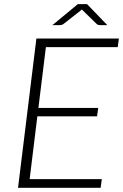

<svg xmlns="http://www.w3.org/2000/svg" viewBox="-20 -890 584 910"><path d="M538 -666.5H197.5L162 -378.5H445.5L440 -338.5H157L120.5 -41H462.5L457 0H65.5L152.5 -707.5H543.5ZM488.5 -771H453Q449.5 -771 445.2 -772.2Q441 -773.5 438.5 -776L371.5 -841.5L369.5 -843.5Q368.5 -844.5 368 -845.5Q366.5 -843 364 -841.5L280.5 -776Q277 -773.5 272.5 -772.2Q268 -771 264 -771H228.5L349 -870.5H392.5Z"/></svg>

Font: Lato TR Light
Style: Italic
Weight: 300
Italic angle: -12°
Designer: Lukasz Dziedzic
Foundry: Lukasz Dziedzic
Version: Version 1.104 2013